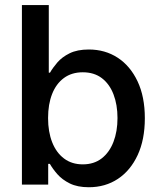

<svg xmlns="http://www.w3.org/2000/svg" viewBox="-20 -748 651 778"><path d="M339.8 10.7Q293.9 10.7 262.9 -4.6Q231.9 -20 212.6 -42Q193.4 -64 182.1 -84H175.3V0H68.8V-727.5H177.7V-453.6H182.6Q193.8 -473.1 212.4 -494.9Q231 -516.6 262 -532Q293 -547.4 339.8 -547.4Q405.8 -547.4 456.8 -514.2Q507.8 -481 537.4 -418.5Q566.9 -356 566.9 -269Q566.9 -182.1 537.8 -119.6Q508.8 -57.1 457.8 -23.2Q406.7 10.7 339.8 10.7ZM315.4 -82Q360.8 -82 392.1 -106.2Q423.3 -130.4 439.7 -172.9Q456.1 -215.3 456.1 -269.5Q456.1 -323.7 439.9 -365.7Q423.8 -407.7 392.6 -431.4Q361.3 -455.1 315.4 -455.1Q270.5 -455.1 239 -431.9Q207.5 -408.7 191.2 -367.2Q174.8 -325.7 174.8 -269.5Q174.8 -213.9 191.4 -171.6Q208 -129.4 239.5 -105.7Q271 -82 315.4 -82Z"/></svg>

Font: V-Inter
Style: Medium-500
Weight: 500
Designer: Rasmus Andersson
Foundry: rsms
Version: Version 4.000;git-4146feb